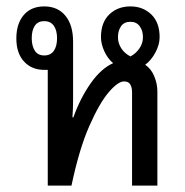

<svg xmlns="http://www.w3.org/2000/svg" viewBox="-20 -579 576 599"><path d="M208 -265Q208 -241 206 -213H209Q230 -272 262.5 -318.5Q295 -365 333 -382Q316 -396 305.5 -419Q295 -442 295 -463Q295 -509 321 -534Q347 -559 387 -559Q426 -559 452 -534Q478 -509 478 -463Q478 -440 465 -415.5Q452 -391 433 -377Q452 -364 461.5 -340.5Q471 -317 471 -294V0H392V-291Q392 -306 386.5 -315.5Q381 -325 367 -325Q348 -325 319 -291Q290 -257 258.5 -185.5Q227 -114 203 0H129V-361Q124 -361 118 -361Q79 -361 55 -387Q31 -413 31 -459Q31 -505 54 -532Q77 -559 118 -559Q160 -559 184 -530Q208 -501 208 -449ZM118 -406Q138 -406 148 -420.5Q158 -435 158 -460Q158 -484 148 -498.5Q138 -513 118 -513Q98 -513 88.5 -498.5Q79 -484 79 -460Q79 -436 88.5 -421Q98 -406 118 -406ZM348 -463Q348 -444 358.5 -428Q369 -412 387 -403Q404 -412 415 -428Q426 -444 426 -463Q426 -483 416 -497Q406 -511 387 -511Q367 -511 357.5 -497Q348 -483 348 -463Z"/></svg>

Font: Noto Sans Thai Looped Condensed
Style: Regular
Weight: 400
Width: 3
Designer: Sasikarn Vongin, Ben Mitchell
Foundry: The Fontpad Ltd
Version: Version 1.001; ttfautohint (v1.8.4.7-5d5b)